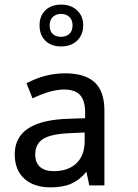

<svg xmlns="http://www.w3.org/2000/svg" viewBox="-20 -806 596 827"><path d="M364.7 -7.3 352.1 -66.4Q323.7 -31.2 287.6 -15.1Q251.5 1 197.8 1Q126 1 84.7 -36.4Q43.5 -73.7 43.5 -141.6Q43.5 -287.6 275.4 -294.4L346.7 -296.9V-319.8Q346.7 -372.6 325 -396.5Q303.2 -420.4 255.4 -420.4Q199.7 -420.4 120.1 -382.3L94.2 -447.3Q134.3 -468.8 175.8 -479.5Q217.3 -490.2 259.8 -490.2Q345.7 -490.2 387.7 -451.4Q429.7 -412.6 429.7 -329.6V-7.3ZM211.9 -68.8Q273.9 -68.8 309.3 -102.8Q344.7 -136.7 344.7 -199.2V-235.4L282.2 -232.4Q201.2 -229.5 166.5 -208Q131.8 -186.5 131.8 -140.6Q131.8 -105 152.6 -86.9Q173.3 -68.8 211.9 -68.8ZM338.4 -697.3Q338.4 -656.2 312.3 -631.1Q286.1 -606 243.2 -606Q200.7 -606 175.5 -630.6Q150.4 -655.3 150.4 -696.8Q150.4 -737.8 175.8 -762Q201.2 -786.1 243.2 -786.1Q286.1 -786.1 312.3 -761.2Q338.4 -736.3 338.4 -697.3ZM292.5 -696.8Q292.5 -720.2 278.6 -733.2Q264.6 -746.1 243.2 -746.1Q221.7 -746.1 207.8 -733.2Q193.8 -720.2 193.8 -696.8Q193.8 -672.9 206.5 -660.2Q219.2 -647.5 243.2 -647.5Q265.1 -647.5 278.8 -660.2Q292.5 -672.9 292.5 -696.8Z"/></svg>

Font: XL-Viking
Style: Regular
Weight: 400
Foundry: Ascender Corporation
Version: Version 1.10 March 23, 2015